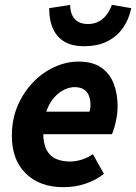

<svg xmlns="http://www.w3.org/2000/svg" viewBox="-20 -763 563 795"><path d="M241.6 12Q144.7 12 86.9 -44.5Q29.1 -100.9 29.1 -200.5Q29.1 -269.5 53.4 -325.8Q77.8 -382 117.7 -423Q157.6 -464 206.5 -486Q255.4 -508 304.5 -508Q364.2 -508 399.8 -482.9Q435.4 -457.8 451.2 -415.7Q467 -373.6 467 -322Q467 -298.3 462.8 -275.7Q458.7 -253.2 453.4 -235Q448 -216.9 443.6 -207.3H130.6L141.3 -300.7H350.6Q353 -308.4 353.8 -314.6Q354.6 -320.8 354.6 -329.1Q354.6 -349.2 348.5 -365.8Q342.4 -382.4 327.7 -392.3Q313 -402.3 288 -402.3Q269.4 -402.3 247 -392.1Q224.6 -381.9 204.7 -359.8Q184.7 -337.6 171.9 -301.9Q159 -266.2 159 -215.1Q159 -167.5 173.5 -141.2Q188 -114.9 213.1 -104.5Q238.2 -94.2 270.3 -94.2Q294.8 -94.2 320.6 -102.8Q346.3 -111.5 364.5 -124.8L410.3 -43.1Q379.8 -18.6 336.5 -3.3Q293.3 12 241.6 12ZM326.4 -571.6Q280.7 -571.6 249 -589.2Q217.3 -606.8 200.5 -642Q183.6 -677.2 183.6 -729.2L270.6 -742.7Q270.6 -718.5 278.7 -700.8Q286.8 -683.1 302.9 -673.3Q318.9 -663.6 343.9 -663.6Q370.2 -663.6 389.6 -674.3Q409.1 -685.1 422.4 -703.3Q435.7 -721.5 443.1 -743.1L523.4 -729.2Q514.4 -685 490.5 -649.4Q466.5 -613.7 426.1 -592.7Q385.6 -571.6 326.4 -571.6Z"/></svg>

Font: Source Sans 3
Style: Italic
Weight: 200
Italic angle: -11°
Designer: Paul D. Hunt
Foundry: Adobe
Version: Version 3.046;hotconv 1.0.118;makeotfexe 2.5.65603